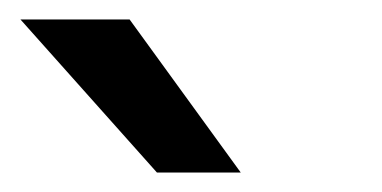

<svg xmlns="http://www.w3.org/2000/svg" viewBox="-20 -802 392 197"><path d="M1 -782H113L227 -625H141Z"/></svg>

Font: AmikoRegular
Style: Regular
Weight: 400
Designer: Pablo Impallari, Rodrigo Fuenzalida, Andres Torresi
Foundry: Impallari Type
Version: Version 1.000; ttfautohint (v1.3)